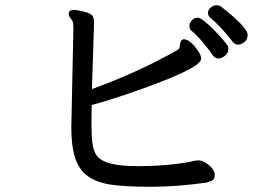

<svg xmlns="http://www.w3.org/2000/svg" viewBox="-20 -717 1040 735"><path d="M816 -493Q803 -493 794 -506Q781 -526 756.5 -555Q732 -584 712 -600Q705 -606 705 -618Q705 -628 714 -638.5Q723 -649 736 -649Q747 -649 765 -634Q783 -619 801.5 -600Q820 -581 834 -564.5Q848 -548 851 -543Q854 -538 854 -527Q854 -514 841 -503.5Q828 -493 816 -493ZM253 -229 261 -611Q261 -629 258 -635Q255 -641 249 -648.5Q243 -656 243 -664Q243 -679 262 -679Q276 -679 303 -672Q330 -665 335 -655Q340 -645 340 -628L332 -376Q511 -441 658 -525Q666 -529 667.5 -536.5Q669 -544 670.5 -553.5Q672 -563 682 -567Q708 -567 739 -521Q750 -505 750 -492Q750 -458 527 -378Q404 -334 331 -315L330 -245Q330 -199 334 -167.5Q338 -136 353 -118Q384 -81 504 -81Q625 -81 714 -99Q727 -103 740 -103Q753 -103 767 -94Q802 -72 802 -47Q802 -30 790.5 -25Q779 -20 770 -18Q657 -2 557 -2Q457 -2 402.5 -10.5Q348 -19 315 -43.5Q282 -68 267.5 -113Q253 -158 253 -229ZM891 -546Q878 -546 867.5 -561Q857 -576 832 -603.5Q807 -631 784 -650Q776 -658 776 -668Q776 -679 786.5 -688Q797 -697 809 -697Q820 -697 827 -691Q928 -612 928 -584Q928 -565 915 -555.5Q902 -546 891 -546Z"/></svg>

Font: LXGW WenKai Mono Medium
Style: Regular
Weight: 500
Monospace: yes
Designer: LXGW / Fontworks Inc.
Foundry: LXGW / Fontworks Inc.
Version: Version 1.520; June 14, 2025